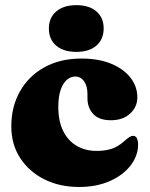

<svg xmlns="http://www.w3.org/2000/svg" viewBox="-20 -730 598 764"><path d="M526.5 -342.5Q526.5 -304.5 497.8 -278Q469 -251.5 421 -251.5Q374.5 -251.5 351.2 -276.2Q328 -301 328 -339.5V-355.5Q328 -388 314.5 -406.8Q301 -425.5 279 -425.5Q261.5 -425.5 246.2 -412.5Q231 -399.5 221.5 -372.8Q212 -346 212 -305Q212 -247 231.8 -208Q251.5 -169 286 -149.2Q320.5 -129.5 364.5 -129.5Q396.5 -129.5 422.2 -137.2Q448 -145 473.5 -167.5Q488 -180.5 495.5 -185Q503 -189.5 510 -189.5Q520 -189.5 524.8 -179.5Q529.5 -169.5 529.5 -155Q529.5 -110.5 499.8 -71.8Q470 -33 417 -9.5Q364 14 294 14Q217.5 14 156.8 -16.2Q96 -46.5 60.5 -100.8Q25 -155 25 -227.5Q25 -305 59.2 -366Q93.5 -427 156.2 -462Q219 -497 304.5 -497Q373 -497 422.8 -476.2Q472.5 -455.5 499.5 -420.5Q526.5 -385.5 526.5 -342.5ZM284 -523.5Q233 -523.5 203.8 -548.2Q174.5 -573 174.5 -617Q174.5 -659.5 203.8 -684.5Q233 -709.5 284 -709.5Q335 -709.5 363.8 -684.5Q392.5 -659.5 392.5 -617Q392.5 -574 363.8 -548.8Q335 -523.5 284 -523.5Z"/></svg>

Font: Fraunces
Style: Regular
Weight: 900
Version: Version 1.000;[b76b70a41]